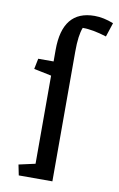

<svg xmlns="http://www.w3.org/2000/svg" viewBox="-87 -812 532 860"><g transform="rotate(10 179.5 -381.5)"><path d="M214.4 -590.3V0H61.5L51.8 -47.9L126.5 -64.5V-465.3L46.9 -481.9L56.6 -529.8H126.5V-582.5Q126.5 -762.7 272.5 -762.7Q313.5 -762.7 358.9 -744.6L337.9 -680.7Q274.4 -700.7 229 -700.7Q214.4 -665 214.4 -590.3Z"/></g></svg>

Font: NoticiaText-Regular
Style: Regular
Weight: 400
Designer: JM Sole
Foundry: JM Sole
Version: Version 1.003